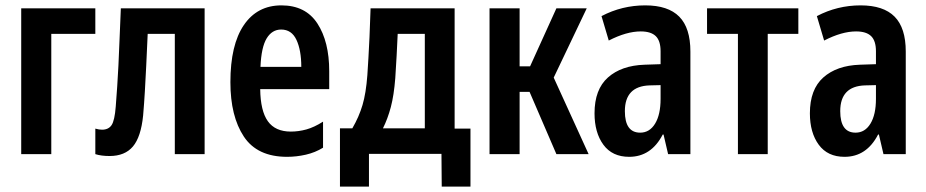

<svg xmlns="http://www.w3.org/2000/svg" viewBox="-20 -574 3447 715"><path d="M59 0V-543H335V-448H171V0Z M388 7Q357 7 335 0V-95Q349 -91 360 -91Q384 -91 395.5 -108Q407 -125 411 -177Q414 -216 416.5 -252.5Q419 -289 421 -330Q423 -371 425 -422.5Q427 -474 430 -543H742V0H631V-448H530Q527 -379 524.5 -328.5Q522 -278 519.5 -234.5Q517 -191 513 -144Q505 -64 475 -28.5Q445 7 388 7Z M1049 10Q938 10 888 -65.5Q838 -141 838 -268Q838 -407 888 -480.5Q938 -554 1028 -554Q1118 -554 1162 -486.5Q1206 -419 1206 -309V-242H949Q950 -161 977.5 -122.5Q1005 -84 1063 -84Q1092 -84 1121 -92Q1150 -100 1183 -121V-24Q1154 -6 1119 2Q1084 10 1049 10ZM950 -325H1102Q1102 -387 1084 -425.5Q1066 -464 1027 -464Q993 -464 973 -431Q953 -398 950 -325Z M1246 121V-96H1292Q1317 -139 1330 -183Q1343 -227 1348 -294Q1350 -325 1352 -358.5Q1354 -392 1356 -436Q1358 -480 1360 -543H1673V-95H1732V121H1625L1624 -1H1354V121ZM1406 -96H1562V-448H1461Q1459 -406 1457 -366Q1455 -326 1452 -283Q1447 -219 1435.5 -175.5Q1424 -132 1406 -96Z M1803 0V-543H1915V-327H1954L2052 -543H2165L2042 -285L2172 0H2052L1952 -232H1915V0Z M2323 10Q2260 10 2227 -35Q2194 -80 2194 -152Q2194 -241 2244 -285.5Q2294 -330 2380 -333L2440 -335V-383Q2440 -422 2422 -439.5Q2404 -457 2366 -457Q2313 -457 2247 -423L2220 -514Q2296 -554 2383 -554Q2468 -554 2509.5 -512Q2551 -470 2551 -382V0H2468L2451 -73H2448Q2405 10 2323 10ZM2364 -80Q2399 -80 2419.5 -113.5Q2440 -147 2440 -206V-257L2399 -256Q2307 -253 2307 -160Q2307 -80 2364 -80Z M2728 0V-448H2613V-543H2953V-448H2839V0Z M3125 10Q3062 10 3029 -35Q2996 -80 2996 -152Q2996 -241 3046 -285.5Q3096 -330 3182 -333L3242 -335V-383Q3242 -422 3224 -439.5Q3206 -457 3168 -457Q3115 -457 3049 -423L3022 -514Q3098 -554 3185 -554Q3270 -554 3311.5 -512Q3353 -470 3353 -382V0H3270L3253 -73H3250Q3207 10 3125 10ZM3166 -80Q3201 -80 3221.5 -113.5Q3242 -147 3242 -206V-257L3201 -256Q3109 -253 3109 -160Q3109 -80 3166 -80Z"/></svg>

Font: Noto Sans ExtraCondensed SemiBold
Style: Regular
Weight: 600
Width: 2
Designer: Monotype Design Team
Foundry: Monotype Imaging Inc.
Version: Version 2.013; ttfautohint (v1.8.4.7-5d5b)